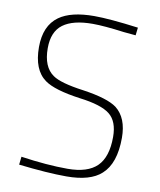

<svg xmlns="http://www.w3.org/2000/svg" viewBox="-81 -776 704 847"><g transform="rotate(10 270.5 -352.0)"><path d="M274 7Q189 7 60 -8L64 -44Q181 -27 273 -27Q363 -27 405 -68.5Q447 -110 447 -200Q447 -270 408.5 -300.5Q370 -331 273 -343Q157 -359 113 -391Q56 -432 56 -534Q56 -630 116 -673Q169 -711 273 -711Q341 -711 471 -694L467 -659L413 -664Q323 -676 272 -676Q184 -676 139.5 -643Q95 -610 95 -536Q95 -452 143 -419Q178 -394 282 -380Q392 -364 434 -333Q486 -292 486 -203Q486 -88 430 -38Q381 7 274 7Z"/></g></svg>

Font: Storia Sans Thin
Style: Regular
Weight: 100
Designer: Accademia di Belle Arti di Urbino and others
Foundry: Accademia di Belle Arti di Urbino and others.
Version: Version 60.001;May 25, 2020;FontCreator 12.0.0.2522 64-bit